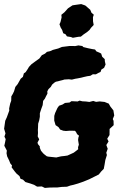

<svg xmlns="http://www.w3.org/2000/svg" viewBox="-25 -913 601 953"><path d="M197.6 19.8 182.6 12.4 159.2 13.4 144.2 4.4 124.8 -2.4 101.2 -9.4 89 -21.4 77 -25.4 71.8 -38.8 56.2 -52.2 50 -59.6 32.6 -82.6 34.6 -91.6 26 -102.2 20.8 -115.6 10.4 -137 7.4 -152.4 9 -165.4 -3.6 -189.6 -0.2 -204.6 3.2 -222.4 -3 -234.8 2.2 -251 -4.6 -274 1 -313.6 8.6 -330 21 -364.2 20.4 -374.8 25.6 -399 30.6 -412.8 31.2 -434.6 38.6 -447 44.8 -460 51.2 -481.6 62.4 -495.2 77.8 -522.4 88.6 -531.4 93.4 -548.8 102.2 -554.8 113 -571 118.8 -581 131.8 -594.8 149.4 -607.6 170.4 -622.6 182.8 -639.2 198.4 -646.8 208 -655.6 223.4 -659 237 -665.2 264 -672.4 282.4 -680 310.2 -683.4 320.4 -684.8 348.8 -684.4 364.2 -687.6 383.6 -684.6 388.6 -679.4 411.2 -673.8 431.8 -669.6 446.8 -667.2 453 -658.4 477 -647.4 482.4 -631 494.8 -619.6 495.4 -609.4 499 -592.8 491.6 -576.2 478 -567.6 474 -555.8 464.2 -551.4 450.8 -544 435.8 -544.4 423.4 -536.8 408.6 -534.8 391 -530.8 377.8 -527.4 359.4 -523.8 348.4 -522 331.6 -517.8 316.6 -519.6 304.4 -518.8 295.4 -518.4 284 -515 273.2 -512.4 262.2 -509.4 252.4 -507.4 244 -502.2 233.6 -493 227.2 -481.8 215.8 -470.8 209.8 -459.8 210.4 -448.2 203.4 -435.2 198 -423.8 189 -412 186.8 -391.4 180 -373 172.8 -351V-333.4L169.6 -315.8L164.4 -299.2L163.8 -281.6L163 -268L163.6 -252.6L162.2 -236L169.6 -221.2L161.2 -205.4L163.4 -197.6L172.6 -186.4V-179.6L178.4 -165L189.4 -151.8L195.8 -146.2L207.2 -137.4L214.6 -135.6L237.2 -133.2L254.2 -131.4L278 -137L295 -138.8L310 -141L323.6 -147.2L341 -155.2L351.6 -163.2L363 -172.2L362.4 -182.4L366.4 -194.8L364.2 -208L362.6 -218.2L364 -229.6L367.2 -239.4L357.6 -247.2L352.2 -258L347 -263.8L320.8 -264.2L302.4 -262.8L289 -264.2L273.4 -270L265.8 -281.4L250.8 -292L244.2 -314.4L244.4 -337.8L248.6 -352L260.2 -377.2L268.2 -388.2L285.2 -394.2L297.6 -402L320.2 -404.2L329.6 -410.8L360 -409.4L370.2 -413.6L383.6 -410.2L401.8 -409.2L418.6 -407L437.8 -412L451.8 -407.4L469.4 -409.6L494 -407L514.8 -398.6L522.6 -384.6L537.8 -365.2L542 -339.8L534.8 -322L538.6 -313.4L539.2 -291.8L519 -273L518.6 -242.8L507.2 -224.4L513.8 -211L502.8 -193.2L509.6 -174.6L502.6 -154.8L505.6 -143.6L497.8 -118.6L494 -95.6L490 -74.8L476.6 -61.2L465.4 -47L441.8 -35.2L417.8 -23.2L397.8 -15L381 -8.6L361.8 -2L339.6 4.4L323.8 8L307.4 13.8L281 14.8L260.2 17.4L223.2 17.8ZM336.6 -725.4 327.2 -729.2 307.4 -732.4 300 -743.2 288.8 -748 283.4 -764.4 276.2 -776.2 270.2 -792.6 275.2 -803.6 280.8 -826.6 279.6 -839.6 295 -852.2 312.4 -871.6 335 -886.6 353.8 -889.4 378 -892.8 398.2 -885.8 409.2 -876.4 423 -864.4 429.2 -849.6 440.6 -840 436.4 -827.8 436.8 -806.8 440 -789.2 426.8 -775 419.6 -764.6 407.4 -754 389.4 -741.8 376.4 -731.2 364.4 -730.4Z"/></svg>

Font: Winky Rough
Style: Italic
Weight: 400
Italic angle: -8.97852°
Designer: Simon Atzbach
Foundry: typofactur
Version: Version 1.206